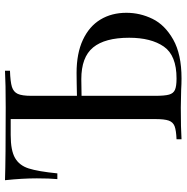

<svg xmlns="http://www.w3.org/2000/svg" viewBox="-9 -739 748 770"><g transform="rotate(-90 365.0 -354.0)"><path d="M698.7 -221.2Q698.7 -166 674.3 -116.2Q649.9 -66.4 591.1 -33.2Q532.2 0 435.5 0Q414.1 0 388.7 -1.5Q327.1 -2.9 319.3 -2.9Q233.9 -2.9 191.4 0V-20Q227.5 -21.5 243.9 -27.8Q260.3 -34.2 266.4 -51.3Q272.5 -68.4 272.5 -106V-685.1H208.5Q146.5 -685.1 116.5 -667.7Q86.4 -650.4 74.5 -613Q62.5 -575.7 54.7 -498H31.7Q34.7 -529.3 34.7 -580.1Q34.7 -638.7 27.3 -708Q113.3 -705.1 319.3 -705.1Q414.6 -705.1 466.3 -708V-688Q421.9 -686.5 401.6 -680.2Q381.3 -673.8 373.5 -656.7Q365.7 -639.6 365.7 -602.1V-419.4Q385.7 -419.4 415 -420.4L457.5 -420.9Q536.1 -420.9 590.3 -395.5Q644.5 -370.1 671.6 -325.2Q698.7 -280.3 698.7 -221.2ZM598.6 -210Q598.6 -307.1 559.8 -354.5Q521 -401.9 432.6 -401.9Q410.6 -401.9 365.7 -400.9V-106Q365.7 -67.4 370.6 -50Q375.5 -32.7 389.6 -26.4Q403.8 -20 435.5 -20Q527.8 -20 563.2 -71Q598.6 -122.1 598.6 -210Z"/></g></svg>

Font: Playfair Display SC
Style: Regular
Weight: 400
Designer: Claus Eggers Sørensen
Foundry: Claus Eggers Sørensen
Version: Version 1.004;PS 001.004;hotconv 1.0.70;makeotf.lib2.5.58329